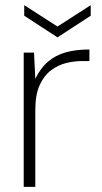

<svg xmlns="http://www.w3.org/2000/svg" viewBox="-20 -725 395 745"><path d="M72 0V-521H112L117 -419Q137 -461 166.5 -486Q196 -511 235.5 -522Q275 -533 327 -533V-488H296Q268 -488 237 -480.5Q206 -473 178.5 -452.5Q151 -432 134 -395Q117 -358 117 -298V0ZM203 -580 74 -664V-705L203 -622L332 -705V-664Z"/></svg>

Font: DM Sans 10pt ExtraLight
Style: Regular
Weight: 250
Version: Version 4.004;gftools[0.9.30]